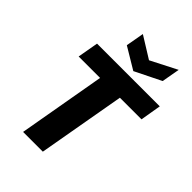

<svg xmlns="http://www.w3.org/2000/svg" viewBox="-268 -1059 1175 1175"><g transform="rotate(45 320.0 -471.0)"><path d="M73.2 -566.9 97.2 -702.1H640.1L617.2 -566.9H430.2L330.1 0H159.2L258.8 -566.9ZM394 -855 564 -941.9 543 -824.2 373 -740.2 232.9 -824.2 253.9 -941.9Z"/></g></svg>

Font: Poppins
Style: Bold Italic
Weight: 700
Italic angle: -10°
Designer: Ninad Kale (Devanagari), Jonny Pinhorn (Latin)
Foundry: Indian Type Foundry
Version: Version 3.200;PS 1.000;hotconv 16.6.54;makeotf.lib2.5.65590